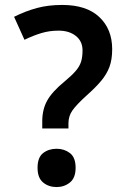

<svg xmlns="http://www.w3.org/2000/svg" viewBox="-20 -744 500 777"><path d="M232 -724Q330 -724 382 -675Q434 -626 434 -545Q434 -503 423 -473.5Q412 -444 390 -417.5Q368 -391 332 -359Q289 -320 273 -297Q257 -274 257 -245V-224H151V-253Q151 -301 171 -337Q191 -373 241 -414Q270 -438 286 -456.5Q302 -475 308 -494Q314 -513 314 -540Q314 -577 287 -598.5Q260 -620 217 -620Q180 -620 147 -610Q114 -600 79 -583L37 -676Q83 -699 129 -711.5Q175 -724 232 -724ZM209 13Q177 13 154.5 -5.5Q132 -24 132 -65Q132 -107 154.5 -124.5Q177 -142 209 -142Q240 -142 263 -124.5Q286 -107 286 -65Q286 -24 263 -5.5Q240 13 209 13Z"/></svg>

Font: Noto Sans Tamil SemiBold
Style: Regular
Weight: 600
Designer: Jelle Bosma - Monotype Design Team
Foundry: Monotype Imaging Inc.
Version: Version 2.004; ttfautohint (v1.8.4.7-5d5b)